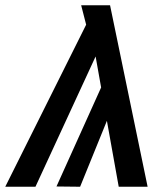

<svg xmlns="http://www.w3.org/2000/svg" viewBox="-60 -711 617 731"><path d="M392 0 347 -251 245 0 155 -1 325 -378 304 -496 75 0H-40L268 -617L249 -691H359L502 0Z"/></svg>

Font: Fira Sans Condensed Medium
Style: Italic
Weight: 500
Width: 3
Italic angle: -8°
Designer: bBox Type GmbH & Carrois Corporate GbR & Edenspiekermann AG
Foundry: bBox Type GmbH & Carrois Corporate GbR & Edenspiekermann AG
Version: Version 4.301